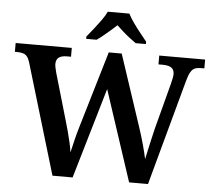

<svg xmlns="http://www.w3.org/2000/svg" viewBox="-60 -997 1179 1063"><g transform="rotate(5 529.5 -465.5)"><path d="M87 -612Q81 -633 72 -644.5Q63 -656 49.5 -660.5Q36 -665 16 -665H3V-714H315V-665H292Q262 -665 247 -653.5Q232 -642 232 -617Q232 -609 235 -595.5Q238 -582 241 -570L318 -305Q326 -278 334 -248Q342 -218 348.5 -189Q355 -160 358 -137Q366 -172 374.5 -207Q383 -242 394 -279L521 -707H593L726 -306Q742 -258 754.5 -211.5Q767 -165 773 -136Q778 -160 784.5 -189Q791 -218 798 -249.5Q805 -281 813 -313L879 -564Q882 -576 885.5 -592.5Q889 -609 889 -617Q889 -643 873 -654Q857 -665 824 -665H801V-714H1056V-665H1037Q1018 -665 1004 -659.5Q990 -654 980 -637Q970 -620 961 -587L801 0H696L530 -504L382 0H270ZM390 -784Q406 -803 426.5 -829Q447 -855 466.5 -882Q486 -909 496 -931H616Q627 -909 646 -882Q665 -855 686 -829Q707 -803 722 -784V-771H665Q649 -782 629 -797.5Q609 -813 590 -830Q571 -847 556 -861Q541 -847 521.5 -830Q502 -813 483 -797.5Q464 -782 448 -771H390Z"/></g></svg>

Font: Noto Serif Gujarati SemiBold
Style: Regular
Weight: 600
Version: Version 2.102